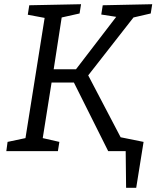

<svg xmlns="http://www.w3.org/2000/svg" viewBox="-20 -718 744 912"><path d="M696 -654 614 -635 399 -360 553 -66 662 -44 627 174H579L577 0H494L331 -326H225L183 -62L262 -44L255 0H10L16 -44L101 -62L192 -633L112 -648L119 -693L365 -698L358 -654L273 -635L235 -389H341L532 -638L461 -649L468 -693L703 -698Z"/></svg>

Font: Bitter Pro
Style: Italic
Weight: 400
Italic angle: -9°
Designer: Sol Matas, and Bitter project Authors
Foundry: Sol Matas
Version: Version 1.010